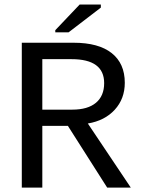

<svg xmlns="http://www.w3.org/2000/svg" viewBox="-20 -853 640 873"><path d="M467.3 0 288.6 -280.8H172.4V0H79.1V-658.7H314.5Q428.2 -658.7 487.8 -611.6Q547.4 -564.5 547.4 -476.6Q547.4 -403.8 501.7 -354Q456.1 -304.2 379.4 -291.5L574.7 0ZM453.6 -475.1Q453.6 -584 305.2 -584H172.4V-354.5H309.1Q378.9 -354.5 416.3 -385.7Q453.6 -417 453.6 -475.1ZM231.4 -706.1V-715.8L342.3 -832.5H438.5V-818.4L292 -706.1Z"/></svg>

Font: Liberation Mono
Style: Regular
Weight: 400
Monospace: yes
Designer: Steve Matteson
Foundry: Ascender Corporation
Version: Version 2.1.5